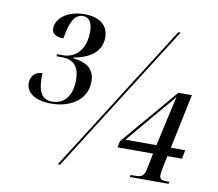

<svg xmlns="http://www.w3.org/2000/svg" viewBox="-79 -814 1031 908"><g transform="rotate(10 436.5 -360.5)"><path d="M172 -277C271 -277 343 -329 343 -412C343 -473 304 -500 240 -506V-510C317 -524 371 -561 371 -629C371 -684 333 -721 256 -721C170 -721 121 -674 121 -630C121 -601 144 -591 177 -591C190 -673 211 -711 250 -711C284 -711 296 -681 296 -644C296 -558 250 -512 188 -512H161L159 -502H186C246 -502 270 -466 270 -408C270 -324 228 -287 176 -287C118 -287 105 -336 108 -412C76 -412 52 -389 52 -355C52 -309 95 -277 172 -277ZM254 0H265L718 -714H707ZM600 0H786L788 -10H774C752 -10 741 -15 741 -33C741 -41 742 -49 744 -60L758 -128H828L836 -170H767L822 -432H757L525 -159L518 -128H689L673 -48C666 -15 651 -10 625 -10H602ZM549 -170 704 -354C723 -375 740 -395 752 -412C745 -383 737 -346 730 -315L698 -170Z"/></g></svg>

Font: Noto Serif Display Condensed Medium
Style: Italic
Weight: 500
Width: 3
Italic angle: -12°
Designer: Monotype Design Team
Foundry: Monotype Imaging Inc.
Version: Version 2.009